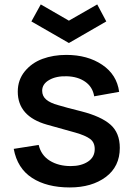

<svg xmlns="http://www.w3.org/2000/svg" viewBox="-20 -824 598 860"><path d="M162.6 -804.2 120.6 -728 288.6 -631.3 456.1 -728 415.5 -804.2 288.6 -731.4ZM513.7 -412.6 401.9 -392.6Q395 -434.6 361.8 -457.8Q328.6 -481 279.3 -482.4Q231.9 -483.9 200.4 -465.8Q168.9 -447.8 168.9 -417.5Q168.9 -393.6 186.8 -378.2Q204.6 -362.8 240.7 -353Q277.8 -341.8 344.7 -325.2Q432.6 -302.7 474.6 -265.9Q516.6 -229 516.6 -161.6Q516.6 -78.1 453.9 -31.2Q391.1 15.6 292.5 15.6Q189.9 15.6 123.8 -27.1Q57.6 -69.8 41.5 -157.2L153.3 -174.8Q164.1 -128.4 203.1 -104.2Q242.2 -80.1 296.9 -80.1Q343.8 -80.1 374 -100.1Q404.3 -120.1 404.3 -156.2Q404.3 -186.5 383.3 -201.9Q362.3 -217.3 317.9 -230L190.4 -265.6Q59.6 -302.7 59.6 -413.6Q59.6 -465.8 90.8 -504.2Q122.1 -542.5 170.4 -560.3Q218.8 -578.1 276.9 -578.1Q372.1 -578.1 437.7 -533.9Q503.4 -489.7 513.7 -412.6Z"/></svg>

Font: Manrope3 Semibold
Style: Regular
Weight: 600
Width: 4
Designer: Mikhail Sharanda
Foundry: Mikhail Sharanda
Version: Version 3.000;PS 003.000;hotconv 1.0.88;makeotf.lib2.5.64775